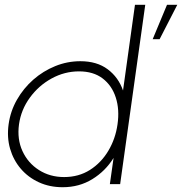

<svg xmlns="http://www.w3.org/2000/svg" viewBox="-20 -770 762 803"><path d="M544.5 -750H587.5L482.5 0H439.5L455 -109.5Q421 -54.5 366.2 -20.8Q311.5 13 242 13Q187.5 13 142.8 -7.5Q98 -28 67 -64.2Q36 -100.5 22.2 -148Q8.5 -195.5 16 -250Q23.5 -305 50.8 -352.8Q78 -400.5 119.2 -436.8Q160.5 -473 211 -493.5Q261.5 -514 316 -514Q385.5 -514 430.5 -480.2Q475.5 -446.5 494.5 -391.5ZM248 -29.5Q309 -29.5 356 -59.2Q403 -89 433 -139.2Q463 -189.5 471.5 -250Q480.5 -312 464.2 -362.2Q448 -412.5 409.2 -442Q370.5 -471.5 310.5 -471.5Q250 -471.5 195.8 -441.8Q141.5 -412 104.8 -361.5Q68 -311 59.5 -250Q51 -188 74 -138Q97 -88 143 -58.8Q189 -29.5 248 -29.5ZM618.5 -606 678.5 -750H721.5L647.5 -606Z"/></svg>

Font: Urbanist ExtraLight
Style: Italic
Weight: 250
Version: Version 1.303